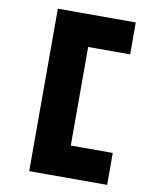

<svg xmlns="http://www.w3.org/2000/svg" viewBox="-96 -773 841 1036"><g transform="rotate(10 325.0 -255.0)"><path d="M136 190V-700H563V-525H327L333 -533V27L323 15H563V190Z"/></g></svg>

Font: Lexend Tera ExtraBold
Style: Regular
Weight: 800
Designer: Bonnie Shaver-Troup, Thomas Jockin
Foundry: Lexend
Version: Version 1.007